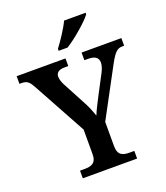

<svg xmlns="http://www.w3.org/2000/svg" viewBox="-167 -1043 1000 1156"><g transform="rotate(-20 333.5 -465.5)"><path d="M288 -784V-771H345C404 -807 494 -886 519 -921V-931H381C360 -886 317 -822 288 -784ZM162 0H510V-49H478C438 -49 405 -58 405 -118V-273L574 -588C607 -648 625 -665 657 -665H669V-714H414V-665H439C481 -665 503 -650 503 -618C503 -605 499 -585 485 -558L425 -444C403 -401 380 -358 368 -327C357 -358 344 -393 322 -432L248 -571C240 -587 232 -607 232 -625C232 -648 247 -665 286 -665H311V-714H-2V-665H11C48 -665 61 -651 82 -612L267 -274V-116C267 -58 233 -49 190 -49H162Z"/></g></svg>

Font: Noto Serif Gurmukhi SemiBold
Style: Regular
Weight: 600
Designer: Vaibhav Singh and the Monotype Design Team
Foundry: Monotype Imaging Inc.
Version: Version 2.004